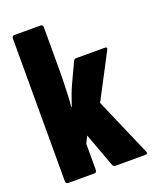

<svg xmlns="http://www.w3.org/2000/svg" viewBox="-130 -758 668 833"><g transform="rotate(-20 204.0 -341.5)"><path d="M39 0Q28 0 28 -13V-670Q28 -683 39 -683H159Q171 -683 171 -670V-462Q171 -441 170 -412.5Q169 -384 168 -356Q167 -328 164 -306H167Q175 -331 184.5 -356.5Q194 -382 206 -407L245 -490Q249 -497 258 -497H389Q403 -497 395 -483L288 -279L402 -16Q410 0 395 0H258Q248 0 245 -8L187 -165L171 -133V-13Q171 0 160 0Z"/></g></svg>

Font: Sofia Sans Extra Condensed Black
Style: Regular
Weight: 900
Designer: Botio Nikoltchev, Ani Petrova
Foundry: lettersoup
Version: Version 4.101